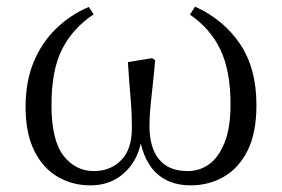

<svg xmlns="http://www.w3.org/2000/svg" viewBox="-20 -543 848 578"><path d="M252 15Q197 15 152.5 -11.5Q108 -38 82.5 -90.5Q57 -143 57 -221Q57 -297 81 -355.5Q105 -414 148 -456Q191 -498 247 -522L262 -500Q198 -457 166.5 -394Q135 -331 135 -227Q135 -121 171 -74.5Q207 -28 263 -28Q312 -28 344.5 -60.5Q377 -93 377 -157Q377 -204 373 -249Q369 -294 365 -356L438 -368L447 -362Q444 -325 440 -289.5Q436 -254 433 -222.5Q430 -191 430 -164Q430 -98 459 -63Q488 -28 545 -28Q581 -28 609.5 -48.5Q638 -69 656 -113.5Q674 -158 674 -229Q674 -329 644 -392.5Q614 -456 552 -499L567 -523Q652 -485 702 -411.5Q752 -338 752 -227Q752 -143 725.5 -90Q699 -37 654 -11Q609 15 554 15Q487 15 447 -25.5Q407 -66 397 -150H409Q406 -97 384.5 -60.5Q363 -24 329.5 -4.5Q296 15 252 15Z"/></svg>

Font: Noto Serif KR
Style: Regular
Weight: 400
Designer: Ryoko NISHIZUKA  (kana & ideographs); Frank Grießhammer (Latin, Greek & Cyrillic); Wenlong ZHANG  (bopomofo); Sandoll Co
Foundry: Adobe
Version: Version 2.003-H1;hotconv 1.1.1;makeotfexe 2.6.0